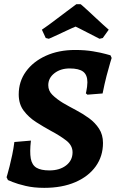

<svg xmlns="http://www.w3.org/2000/svg" viewBox="-20 -894 560 926"><path d="M193.4 12Q142.9 12 103.4 2.6Q63.9 -6.7 41.2 -16.1Q18.4 -25.5 18.4 -25.5L11.7 -39.1Q11.7 -39.1 15.9 -53.5Q20.1 -67.8 26.3 -92.2Q32.4 -116.6 38.9 -147Q45.3 -177.5 49.3 -209.1L129.1 -215.9Q122.8 -161.2 128.4 -129.7Q134.1 -98.2 155.8 -85.1Q177.5 -72.1 218.2 -72.1Q267.5 -72.1 298.7 -96.1Q329.9 -120.2 329.9 -159.4Q329.9 -193.1 299.1 -216.6Q268.3 -240.2 226.2 -262.5Q190.1 -282.2 154 -305.3Q118 -328.4 94.2 -360.3Q70.3 -392.1 70.3 -438.7Q70.3 -500.9 105.1 -549Q139.9 -597.2 201.4 -625.1Q263 -653 342.4 -653Q390.4 -653 428.6 -646.5Q466.9 -640.1 489.9 -633.6Q512.9 -627.2 512.9 -627.2L518.5 -614.5Q518.5 -614.5 511.3 -590.8Q504.1 -567.1 493.9 -528Q483.8 -488.8 474.8 -443.2L401.8 -437.4L394.1 -443.8Q394.1 -443.8 396.2 -453.1Q398.3 -462.4 399.9 -475.2Q401.5 -487.9 401.5 -497.1Q401.5 -532.7 381.2 -548.3Q360.8 -563.9 315.9 -563.9Q272 -563.9 242.4 -540.8Q212.8 -517.7 212.8 -483Q212.8 -455.9 233.1 -436Q253.4 -416.1 283.5 -397.7Q312.6 -380.8 346.2 -363.1Q379.8 -345.4 409.4 -323.9Q439 -302.3 457.8 -273.2Q476.7 -244.1 476.7 -204.5Q476.7 -140.6 441.8 -91.8Q406.9 -43 343.2 -15.5Q279.5 12 193.4 12ZM182 -750.8Q194.2 -758.9 214.6 -773.7Q235 -788.5 257.8 -806Q280.7 -823.4 301.3 -838.8Q322 -854.2 335.2 -864Q348.4 -873.9 348.4 -873.9H368.2Q368.2 -874.8 378.9 -865.4Q389.5 -856 406.6 -840.4Q423.7 -824.8 442.4 -807.1Q461.1 -789.4 477.8 -774.4Q494.5 -759.3 504.4 -750.8L475.7 -710.7L460 -707Q453.2 -710.2 436.5 -719.1Q419.8 -727.9 400.2 -737.7Q380.7 -747.5 365.1 -755.7Q349.5 -763.9 344.6 -765.7Q340.5 -764.4 328.2 -758.8Q316 -753.2 299.7 -745.7Q283.5 -738.2 266.3 -730Q249.1 -721.8 235.4 -715.8Q221.8 -709.7 215.5 -707L200.6 -710.7Z"/></svg>

Font: Alegreya
Style: Italic
Weight: 400
Italic angle: -7°
Designer: Juan Pablo del Peral
Foundry: Huerta Tipografica
Version: Version 2.009